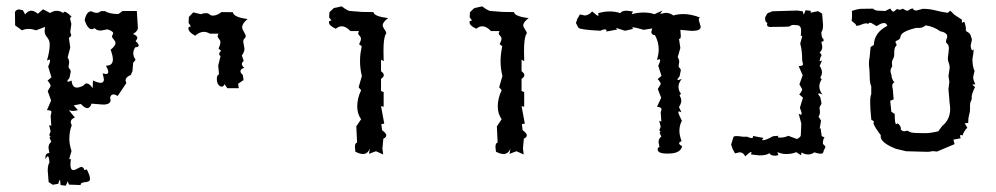

<svg xmlns="http://www.w3.org/2000/svg" viewBox="-20 -482 3150 607"><path d="M133.8 93.8 130.9 57.6Q130.9 39.1 136.2 32.7Q135.3 12.2 130.9 12.2Q128.4 12.2 124 21L123.5 15.1Q123.5 2.4 136.2 1.5L133.3 -14.6Q133.3 -26.9 142.1 -33.7L136.2 -47.4L140.1 -48.8L135.7 -55.2L140.1 -66.9L135.3 -86.4L142.1 -84.5L140.1 -115.7Q142.6 -125 142.6 -128.9Q142.6 -133.3 128.4 -133.8L141.6 -164.1L130.9 -193.8L140.1 -210Q140.1 -216.3 130.4 -227.1L142.6 -237.8L132.3 -271.5Q138.2 -284.2 138.2 -290Q138.2 -293.9 135.7 -293.9L128.4 -290.5Q137.2 -320.3 137.2 -340.8Q137.2 -349.1 134.8 -354.5Q132.3 -359.9 129.2 -363.8Q126 -367.7 123.5 -372.3Q121.1 -377 121.1 -384.3L122.6 -397L94.2 -386.2Q81.5 -390.6 70.8 -390.6Q59.6 -390.6 49.3 -386.2L27.8 -401.9L27.3 -443.8Q30.8 -452.1 40.5 -452.1L52.2 -449.7L59.6 -436.5Q68.4 -448.2 79.1 -448.2Q88.4 -448.2 99.6 -438.5L116.2 -452.6L138.2 -440.9Q148.9 -447.8 159.7 -447.8Q170.9 -447.8 180.2 -440.4Q180.7 -444.8 184.6 -444.8Q190.9 -444.8 206.5 -428.7Q201.7 -428.2 201.7 -421.9L205.6 -406.7L202.1 -380.4L205.1 -371.6Q205.1 -366.2 197.8 -362.8L202.1 -331.5L193.8 -300.3Q198.7 -293 198.7 -285.2L196.8 -271.5Q196.8 -268.6 197.8 -267.1Q198.7 -265.6 200.2 -264.2Q201.7 -262.7 202.6 -260.5Q203.6 -258.3 203.6 -255.4L199.7 -235.8L192.9 -227.1Q192.9 -223.6 196.3 -223.6L206.5 -227.1Q208 -205.1 223.1 -205.1Q231 -205.1 243.7 -211.4Q249 -218.3 253.9 -218.3Q262.7 -218.3 272.9 -203.1L273.9 -227.5Q289.1 -220.2 298.3 -220.2Q308.6 -220.2 308.6 -231.4L304.7 -250L314.5 -248Q322.3 -248 322.3 -254.9Q322.3 -261.2 314.9 -274.4H315.4Q336.9 -274.4 336.9 -294.4Q336.9 -305.7 329.6 -324.7Q345.2 -336.9 345.2 -346.2Q345.2 -349.1 343.5 -351.8Q341.8 -354.5 339.6 -357.2Q337.4 -359.9 335.7 -362.3Q334 -364.7 334 -367.2L337.9 -377Q337.9 -383.3 319.8 -389.2L298.3 -385.3Q285.2 -385.3 279.3 -393.1Q273.9 -389.6 270 -389.6Q257.3 -389.6 247.6 -418Q253.4 -446.3 268.6 -446.3Q278.3 -441.4 285.2 -441.4Q293 -441.4 298.8 -446.8H312.5Q324.7 -438 354 -437.5L367.7 -447.3H412.6L416 -392.6Q414.1 -382.3 400.4 -374.5Q414.1 -369.6 414.1 -361.8Q414.1 -358.9 408.7 -352.1Q418.5 -343.3 418.5 -338.4Q418.5 -333 407.7 -332.5Q401.4 -323.7 401.4 -313.5Q401.4 -303.2 408.7 -293L400.9 -283.2L398.9 -257.3L393.6 -245.1Q377 -238.3 377 -227.5L379.4 -219.2L352.1 -178.7Q343.8 -183.6 338.4 -183.6Q330.6 -183.6 328.1 -172.9L329.6 -165.5Q329.6 -151.4 305.7 -151.4L269.5 -154.3Q264.6 -140.1 255.9 -140.1Q247.6 -140.1 235.8 -153.3L212.9 -148.9L226.1 -134.3Q219.7 -131.3 209 -131.3L197.8 -133.3L216.8 -110.4Q203.6 -105.5 203.6 -96.2Q203.6 -91.3 207 -86.4Q199.2 -67.4 199.2 -42Q199.2 -26.4 206.1 -4.4L199.2 18.6Q199.2 21.5 201.2 21.5L204.1 20.5L202.6 37.6Q202.6 55.7 211.9 55.7Q214.8 55.7 218.3 54.2Q221.7 52.7 225.3 50.8Q229 48.8 231.9 47.4Q234.9 45.9 237.3 45.9Q244.6 45.9 246.6 55.7L254.4 53.7Q264.6 73.7 264.6 83Q264.6 89.4 260 91.3Q255.4 93.3 249.8 93.8Q244.1 94.2 239.5 95.9Q234.9 97.7 234.9 103L197.8 101.6L194.3 90.8L188 105L171.4 103L169.9 86.4Q167.5 86.4 164.1 99.1L147 102.1Z M716.3 -443.4Q717.8 -427.7 762.7 -421.9Q745.6 -407.7 745.6 -396Q745.6 -392.6 747.3 -388.7Q749 -384.8 751.2 -381.1Q753.4 -377.4 755.1 -374Q756.8 -370.6 756.8 -368.2Q756.8 -363.3 752.9 -360.1Q749 -356.9 749 -350.1L752.9 -328.1Q752.9 -317.9 744.6 -306.6L750.5 -289.6Q744.6 -284.2 744.6 -279.8Q744.6 -273.9 752.4 -267.6Q740.2 -264.2 740.2 -256.8Q740.2 -251.5 747.6 -245.1L750 -229L732.9 -217.3L734.9 -203.1H698.7L689.9 -215.8Q686.5 -208 681.2 -208Q675.3 -208 670.4 -214.4Q665.5 -220.7 665.5 -231.9Q665.5 -245.6 672.4 -246.6L669.9 -274.9L677.2 -304.7Q672.9 -307.6 672.9 -311Q672.9 -316.4 679.2 -321.3L670.9 -328.6Q676.8 -340.8 676.8 -348.6Q676.8 -352.1 675.3 -354.5Q673.8 -356.9 672.4 -358.9Q670.9 -360.8 669.4 -362.8Q668 -364.7 668 -367.7L670.4 -375.5H643.6Q633.8 -381.3 624.5 -381.3Q610.8 -381.3 597.2 -369.1Q575.7 -380.4 575.7 -392.1L576.2 -396L583.5 -398.9L576.2 -409.7L577.1 -428.2L590.8 -442.9L615.7 -437Q622.1 -440.4 631.3 -440.4Q638.7 -440.4 642.6 -436.5Q646.5 -432.6 652.8 -432.6Q666 -432.6 680.2 -443.8Z M1124.5 -444.3 1160.6 -443.8Q1162.1 -430.2 1207 -424.8Q1189.9 -412.1 1189.9 -401.9Q1189.9 -398.9 1191.7 -395.5Q1193.4 -392.1 1195.6 -388.9Q1197.8 -385.7 1199.5 -382.6Q1201.2 -379.4 1201.2 -377.4Q1201.2 -375.5 1199.7 -374Q1198.2 -372.6 1196.8 -367.4Q1195.3 -362.3 1193.8 -351.6Q1192.4 -340.8 1192.4 -321.3L1192.9 -288.6L1184.6 -293.5V-256.8Q1193.4 -250.5 1193.4 -244.6Q1193.4 -238.3 1184.6 -232.9V-194.3L1192.9 -190.9V-144.5L1184.6 -146.5L1194.8 -91.3L1185.5 -89.4L1188 -70.3Q1201.2 -61 1201.2 -54.2Q1201.2 -47.9 1191.9 -43.5L1189 -12.7L1191.4 6.3L1168.5 -3.9L1146.5 4.4L1149.4 -12.7Q1142.6 4.9 1127.4 4.9Q1117.7 4.9 1103.5 -2.4L1102.1 -17.1Q1102.1 -30.3 1108.9 -31.2L1106.4 -82.5L1121.6 -105Q1109.4 -122.1 1109.4 -145.5Q1109.4 -170.9 1121.6 -196.8L1113.8 -206.1L1124 -241.7Q1118.2 -265.1 1118.2 -289.1Q1118.2 -300.8 1119.6 -312.5Q1121.1 -324.2 1123.5 -335.9L1115.2 -342.3Q1121.1 -353 1121.1 -359.9Q1121.1 -363.3 1119.6 -365.2Q1118.2 -367.2 1116.7 -368.9Q1115.2 -370.6 1113.8 -372.6Q1112.3 -374.5 1112.3 -377L1114.7 -383.8H1087.9Q1073.7 -398.9 1060.5 -398.9Q1050.8 -398.9 1041.5 -391.1Q1020 -400.9 1020 -411.6L1020.5 -415L1027.8 -417.5L1020.5 -427.2L1021.5 -443.4L1035.2 -456.5L1060.1 -461.9Q1079.6 -447.3 1086.4 -447.3Z M1568.8 -444.3 1605 -443.8Q1606.4 -430.2 1651.4 -424.8Q1634.3 -412.1 1634.3 -401.9Q1634.3 -398.9 1636 -395.5Q1637.7 -392.1 1639.9 -388.9Q1642.1 -385.7 1643.8 -382.6Q1645.5 -379.4 1645.5 -377.4Q1645.5 -375.5 1644 -374Q1642.6 -372.6 1641.1 -367.4Q1639.6 -362.3 1638.2 -351.6Q1636.7 -340.8 1636.7 -321.3L1637.2 -288.6L1628.9 -293.5V-256.8Q1637.7 -250.5 1637.7 -244.6Q1637.7 -238.3 1628.9 -232.9V-194.3L1637.2 -190.9V-144.5L1628.9 -146.5L1639.2 -91.3L1629.9 -89.4L1632.3 -70.3Q1645.5 -61 1645.5 -54.2Q1645.5 -47.9 1636.2 -43.5L1633.3 -12.7L1635.7 6.3L1612.8 -3.9L1590.8 4.4L1593.8 -12.7Q1586.9 4.9 1571.8 4.9Q1562 4.9 1547.9 -2.4L1546.4 -17.1Q1546.4 -30.3 1553.2 -31.2L1550.8 -82.5L1565.9 -105Q1553.7 -122.1 1553.7 -145.5Q1553.7 -170.9 1565.9 -196.8L1558.1 -206.1L1568.4 -241.7Q1562.5 -265.1 1562.5 -289.1Q1562.5 -300.8 1564 -312.5Q1565.4 -324.2 1567.9 -335.9L1559.6 -342.3Q1565.4 -353 1565.4 -359.9Q1565.4 -363.3 1564 -365.2Q1562.5 -367.2 1561 -368.9Q1559.6 -370.6 1558.1 -372.6Q1556.6 -374.5 1556.6 -377L1559.1 -383.8H1532.2Q1518.1 -398.9 1504.9 -398.9Q1495.1 -398.9 1485.8 -391.1Q1464.4 -400.9 1464.4 -411.6L1464.8 -415L1472.2 -417.5L1464.8 -427.2L1465.8 -443.4L1479.5 -456.5L1504.4 -461.9Q1523.9 -447.3 1530.8 -447.3Z M1977.1 -437Q1994.6 -442.4 2014.6 -442.4Q2034.7 -442.4 2048.8 -437L2074.2 -448.7L2066.9 -438L2084 -441.4Q2098.1 -441.4 2108.9 -433.1Q2123 -437.5 2141.1 -437.5Q2165.5 -437.5 2193.8 -426.3Q2189 -425.8 2189 -419.4L2195.3 -397Q2195.3 -384.3 2167 -384.3L2130.9 -387.7L2132.3 -370.1Q2132.3 -358.9 2128.4 -358.9L2126.5 -359.9L2130.9 -330.6L2122.6 -301.3Q2127.4 -293.9 2127.4 -286.6L2125.5 -273.9Q2125.5 -271.5 2126.5 -269.8Q2127.4 -268.1 2128.9 -266.8Q2130.4 -265.6 2131.3 -263.7Q2132.3 -261.7 2132.3 -258.8L2128.4 -240.7L2121.6 -231.9Q2121.6 -229 2125 -229L2135.3 -232.4Q2125 -219.7 2125 -207.5Q2125 -196.3 2132.8 -185.5L2128.4 -180.2Q2133.8 -171.4 2133.8 -164.1Q2133.8 -154.3 2126.5 -143.6L2134.3 -127L2127 -129.9Q2124.5 -129.9 2124.5 -127Q2124.5 -122.6 2135.7 -100.1Q2127.9 -85.9 2127.9 -67.9Q2127.9 -54.7 2134.8 -35.6Q2127 -32.7 2127 -28.8Q2127 -24.9 2136.7 -20Q2131.3 3.4 2093.8 3.4H2083.5Q2075.2 3.4 2067.1 0.5Q2059.1 -2.4 2059.1 -10.7Q2059.1 -15.6 2064.9 -17.1L2062 -32.2Q2062 -43.9 2070.8 -50.3L2064.9 -63L2068.8 -64.5L2064.5 -70.3L2068.8 -81.5L2064 -100.1L2070.8 -97.7L2068.8 -127.4L2071.3 -135.7Q2071.3 -143.6 2057.1 -144.5L2070.3 -172.9L2059.6 -200.7L2068.8 -215.8Q2068.8 -222.2 2059.1 -231.9L2071.3 -242.2L2061 -273.9Q2066.9 -286.1 2066.9 -291.5Q2066.9 -294.9 2064.5 -294.9L2057.1 -292Q2062.5 -312 2062.5 -325.2Q2062.5 -349.1 2050.8 -370.6Q2039.1 -372.1 2039.1 -380.9L2042 -392.1L2015.1 -387.7Q1988.8 -395.5 1981 -395.5L1978.5 -394.5L1981.4 -390.6L1956.1 -384.8L1926.8 -394L1931.6 -388.7L1897 -382.3L1897.5 -384.8Q1897.5 -389.2 1892.1 -389.2Q1887.2 -389.2 1877.9 -384.8Q1811.5 -388.2 1808.6 -394.5L1800.8 -409.2L1805.2 -422.4L1813.5 -436.5L1828.1 -433.1Q1840.8 -433.1 1852.1 -445.8Q1867.2 -432.1 1871.1 -432.1L1872.6 -434.1L1870.6 -439.9Q1887.7 -445.8 1907.7 -445.8Q1925.3 -445.8 1941.4 -440.4Q1944.8 -448.2 1961.4 -448.2L1981 -445.8Z M2440.9 8.3 2431.6 10.3Q2416 10.3 2412.6 2.4Q2402.3 9.3 2380.9 9.3L2354 6.3L2356 0.5L2354.5 -1.5Q2350.6 -1.5 2335.9 12.2Q2330.1 -0.5 2317.9 -0.5L2303.7 2.9L2295.9 -11.7L2291.5 -24.9L2298.8 -48.8Q2299.8 -51.8 2309.1 -51.8Q2315.9 -51.8 2328.6 -49.8H2342.3Q2351.1 -45.4 2356 -45.4Q2360.8 -45.4 2360.8 -49.8L2360.4 -52.2L2393.6 -45.9L2389.2 -40L2391.6 -38.6Q2401.4 -38.6 2423.8 -51.3L2441.4 -52.7L2439 -49.3Q2439 -46.9 2444.8 -46.9Q2460.4 -46.9 2472.2 -52.7L2499.5 -42.5Q2511.7 -48.8 2511.7 -54.2Q2511.7 -61.5 2512.5 -72.8Q2513.2 -84 2513.2 -91.8L2504.9 -122.6L2511.7 -119.1Q2514.2 -119.1 2514.2 -123Q2514.2 -128.4 2508.8 -141.1L2518.6 -173.3L2506.8 -183.6Q2516.1 -193.8 2516.1 -200.2L2507.3 -215.3L2517.6 -244.1L2504.9 -272.9Q2518.6 -273.9 2518.6 -277.8Q2518.6 -281.7 2516.1 -290.5Q2516.1 -323.2 2509.8 -344.2L2516.1 -366.7Q2516.1 -369.1 2514.2 -369.1L2511.7 -368.2L2512.7 -384.8Q2512.7 -402.3 2499.5 -402.3Q2496.6 -402.3 2488.3 -403.3Q2484.4 -403.3 2481.2 -401.6Q2478 -399.9 2475.3 -398.4Q2472.7 -397 2423.3 -397Q2420.4 -396.5 2417.5 -396.5Q2404.8 -396.5 2404.8 -404.3Q2404.8 -406.7 2405.8 -410.2Q2398.9 -411.1 2398.9 -423.3Q2398.9 -429.2 2402.8 -433.6Q2404.3 -440.9 2413.6 -442.9Q2416.5 -442.9 2420.4 -446.3L2500 -448.7L2517.6 -446.3L2521 -435.5L2526.9 -449.7L2543 -447.8V-441.9L2566.4 -446.8L2579.1 -439L2582 -403.8Q2582 -386.2 2576.7 -380.4Q2577.6 -360.4 2582 -360.4Q2584 -356.9 2584 -354.5Q2584 -350.6 2576.7 -350.1L2579.6 -334.5Q2579.6 -322.8 2571.3 -316.4Q2577.1 -310.5 2577.1 -306.6Q2577.1 -304.2 2574.7 -302.7Q2571.3 -293 2571.3 -289.1Q2571.3 -288.1 2571.8 -288.1L2579.1 -291L2571.3 -273.9Q2578.6 -262.7 2578.6 -252.9Q2578.6 -245.6 2573.2 -236.8L2577.6 -231Q2570.3 -219.7 2570.3 -208.5Q2570.3 -196.3 2580.1 -183.1L2570.3 -187Q2566.9 -187 2566.9 -183.6L2573.2 -174.8L2577.1 -156.2Q2577.1 -153.3 2574 -148.4Q2570.8 -143.6 2570.8 -141.1L2572.3 -127.9Q2572.3 -120.1 2567.9 -113.3L2575.7 -100.6L2571.3 -75.2L2573.2 -76.2Q2575.2 -76.2 2575.2 -72.3Q2575.2 -65.9 2576.4 -61.5Q2577.6 -57.1 2577.6 -51.8L2586.9 -47.4Q2581.5 -42.5 2581.5 -27.3L2589.4 -19Q2589.4 -13.2 2584.5 -7.8Q2583.5 3.9 2576.2 3.9Q2565.9 3.9 2554.7 -0.5Q2545.9 6.3 2535.2 6.3Q2524.4 6.3 2514.2 0L2512.2 8.8L2497.1 -1Q2485.4 4.9 2464.4 4.9Q2452.1 4.9 2437.5 -1Z M2942.4 -2.9Q2936.5 -3.9 2932.1 -3.9H2926.3Q2919.4 -2 2911.6 -2L2844.2 -3.9L2812 -11.7Q2764.2 -30.8 2764.2 -50.8Q2764.2 -52.7 2764.6 -54.7Q2746.6 -77.6 2741.2 -92.3Q2742.7 -94.7 2742.7 -96.7Q2742.7 -100.6 2734.9 -102.5L2733.9 -111.3Q2731 -140.1 2731 -158.7Q2731 -177.7 2734.4 -184.1V-209.5Q2729.5 -219.2 2729.5 -240.7Q2729.5 -252.9 2728 -269Q2727.1 -273.9 2727.1 -279.8Q2727.1 -291 2729.5 -303.2L2732.4 -333.5L2742.7 -339.8Q2743.7 -378.9 2785.2 -400.4Q2782.7 -409.2 2774.4 -409.2Q2766.1 -409.2 2751.5 -399.4L2734.9 -409.2L2728.5 -410.2L2724.1 -406.2Q2722.2 -408.2 2718.8 -408.2Q2710.9 -408.2 2696.8 -401.9Q2691.4 -400.4 2689 -400.4Q2686 -400.4 2686 -401.9H2686.5V-402.3Q2686.5 -405.8 2672.4 -416Q2673.3 -426.8 2673.8 -429.2V-432.1Q2673.8 -437 2673.3 -447.3Q2686.5 -452.6 2701.2 -454.1L2740.2 -454.6Q2746.6 -448.2 2757.3 -448.2L2778.8 -447.3L2794.4 -455.1Q2800.3 -445.3 2804.2 -445.3H2804.7Q2808.1 -445.8 2811.5 -450.2Q2813.5 -453.1 2816.4 -453.1Q2818.4 -453.1 2820.3 -452.1Q2821.8 -451.2 2824.2 -451.2Q2828.6 -451.2 2834 -454.6L2844.7 -448.7Q2846.2 -448.2 2847.7 -448.2Q2853 -448.2 2857.4 -453.1L2865.2 -455.6Q2868.7 -448.7 2877 -448.7L2897.5 -454.1Q2918 -454.1 2935.8 -449.5Q2953.6 -444.8 2976.1 -441.4L2984.4 -448.2L2997.1 -435.5L3021 -419.9V-409.2Q3024.9 -413.1 3028.8 -413.1Q3033.7 -398.4 3033.7 -391.6V-390.1Q3033.2 -389.2 3033.2 -388.2Q3033.2 -382.8 3039.6 -380.4Q3045.9 -377.4 3048.6 -370.1Q3051.3 -362.8 3052.7 -356.4L3048.8 -338.4Q3048.8 -332 3050.8 -327.1Q3052.7 -322.3 3053.7 -322.3L3057.6 -325.7Q3058.1 -325.7 3058.1 -323.2Q3058.1 -316.9 3054.2 -294.4Q3054.7 -281.2 3055.9 -274.7Q3057.1 -268.1 3058.1 -264.9Q3059.1 -261.7 3060.1 -260.3Q3061 -258.8 3061 -257.8L3056.6 -238.3Q3056.6 -228.5 3063.5 -215.8L3053.7 -214.4L3062.5 -206.5Q3051.8 -185.5 3051.8 -174.8L3052.2 -170.9Q3052.2 -167 3049.3 -161.6Q3046.4 -156.7 3046.4 -144.5Q3046.4 -143.6 3046.9 -142.6V-140.1Q3046.9 -127.9 3043.9 -119.1Q3041 -109.9 3041 -96.2V-93.3L3029.8 -92.3L3038.1 -78.1Q3026.4 -66.9 3023.4 -53.7L3018.6 -55.2Q3015.1 -55.2 3015.1 -51.8L3017.1 -44.9L2994.1 -40.5L2998 -26.4ZM2958.5 -83.5Q2983.9 -104 2983.9 -137.7Q2983.9 -145.5 2982.4 -153.8L2978.5 -200.7L2981.4 -223.6L2978.5 -241.2L2982.4 -267.6Q2982.4 -272.9 2981 -278.1Q2979.5 -283.2 2977.5 -289.6Q2976.6 -292.5 2976.6 -296.9Q2976.6 -301.3 2977.5 -307.1Q2979.5 -317.9 2979.5 -327.1L2980 -327.6Q2980 -339.8 2974.1 -344.2Q2970.7 -346.7 2970.7 -351.1Q2970.7 -354.5 2973.1 -359.9Q2974.6 -363.8 2974.6 -367.2Q2974.6 -372.6 2970.2 -376Q2962.9 -381.8 2953.1 -382.8Q2932.6 -397.9 2906.2 -401.9Q2897.9 -393.6 2883.8 -393.6Q2880.9 -393.6 2877.4 -394Q2829.6 -382.8 2827.1 -367.2Q2826.2 -357.9 2817.4 -354.5Q2811 -352.5 2811 -348.6Q2811 -347.2 2812.5 -345.2Q2814.5 -342.3 2814.5 -340.3Q2814.5 -337.4 2812 -335.4Q2807.1 -331.5 2807.1 -314.9V-312Q2807.1 -301.3 2803.5 -295.9Q2799.8 -290.5 2799.8 -281.7L2800.8 -272Q2795.4 -265.1 2795.4 -257.8Q2795.4 -251.5 2798.3 -245.6Q2798.3 -232.9 2807.6 -221.2Q2800.8 -219.2 2800.8 -210.4Q2800.8 -205.6 2802.7 -199.2L2805.2 -167.5L2794.4 -163.6L2797.9 -128.9L2808.6 -121.6Q2808.6 -89.4 2813.5 -89.4Q2814.9 -89.4 2816.9 -92.3Q2828.1 -85.9 2828.1 -74.2V-71.8Q2834 -66.9 2838.4 -66.9Q2840.8 -66.9 2842.8 -67.9Q2845.2 -68.8 2847.2 -68.8Q2850.6 -68.8 2853.5 -66.4Q2858.4 -62 2878.2 -61.5Q2897.9 -61 2904.8 -61Q2921.4 -61 2946.3 -66.9Z"/></svg>

Font: Truetypewriter PolyglOTT
Style: Regular
Weight: 400
Designer: Sergey Beatoff a.k.a. Sam_T
Version: Version 3.76